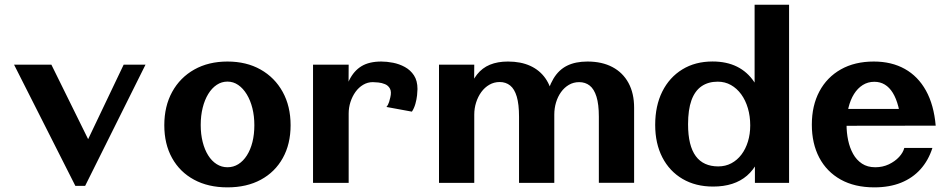

<svg xmlns="http://www.w3.org/2000/svg" viewBox="-20 -781 4054 820"><path d="M301.8 12.7 40.1 -504.7H199.5L370.4 -158.3L341.5 -155.4L508.1 -504.7H601.4L343.7 12.7Z M951.4 19.2Q869.2 19.2 808.7 -13.6Q748.1 -46.3 714.9 -106.1Q681.7 -165.8 681.7 -246.2Q681.7 -327.4 715.4 -388.7Q749.1 -449.9 809.9 -484.1Q870.7 -518.2 951.4 -518.2Q1032.3 -518.2 1092.8 -484.1Q1153.4 -449.9 1187.2 -388.7Q1221.1 -327.4 1221.1 -246.2Q1221.1 -165.8 1187.8 -106.1Q1154.6 -46.3 1094.2 -13.6Q1033.8 19.2 951.4 19.2ZM951.4 -66.7Q977 -66.7 998 -79.9Q1019 -93.1 1034.4 -117.3Q1049.9 -141.5 1058.1 -174.3Q1066.3 -207.2 1066.3 -246.2Q1066.3 -285.2 1057.9 -318.9Q1049.4 -352.6 1033.9 -378.1Q1018.3 -403.7 997.4 -418.1Q976.6 -432.5 951.4 -432.5Q926.5 -432.5 905.6 -418.6Q884.7 -404.7 869.3 -379.5Q853.9 -354.3 845.6 -320.6Q837.2 -286.9 837.2 -247.1Q837.2 -207.8 845.6 -174.7Q853.9 -141.7 869.1 -117.5Q884.2 -93.3 905.3 -80Q926.3 -66.7 951.4 -66.7Z M1316.9 0V-504.7H1469.1L1467.5 -242.2L1438.1 -336.9Q1451.7 -398.1 1471.4 -438.3Q1491.2 -478.5 1523.9 -498.3Q1556.6 -518.2 1608.7 -518.2Q1632.3 -518.2 1658.8 -513Q1685.4 -507.8 1709.2 -494.8Q1733 -481.8 1748 -459Q1763 -436.2 1763 -400.7Q1763 -391.1 1761.2 -373.7Q1759.3 -356.3 1754.1 -337.6Q1748.9 -318.9 1739.2 -304.2L1630.4 -324.2Q1637.7 -332.6 1641.8 -345.6Q1645.9 -358.6 1646.9 -364.8Q1652.7 -388.9 1645.5 -402.3Q1638.4 -415.7 1624.4 -421.5Q1610.5 -427.3 1596 -428.7Q1581.4 -430.2 1572.2 -430.2Q1549.9 -430.2 1531 -418.9Q1512.1 -407.7 1498.3 -388.6Q1484.6 -369.4 1476.8 -345.4Q1469.1 -321.4 1469.1 -295.9V0Z M1854.9 0V-504.7H2005.5L2004.4 -363.9L1980.9 -389.8Q1994.9 -434.6 2017.2 -462.8Q2039.6 -491.1 2072.3 -504.6Q2105.1 -518.2 2149.4 -518.2Q2204.4 -518.2 2244.8 -499.7Q2285.2 -481.2 2309.8 -445.8Q2334.4 -410.4 2341.4 -359.8L2307.6 -345.1Q2320.9 -406.9 2343.6 -444.9Q2366.3 -482.9 2402 -500.5Q2437.7 -518.2 2488.9 -518.2Q2551.1 -518.2 2595.7 -494.5Q2640.2 -470.9 2664.2 -426.7Q2688.2 -382.5 2688.2 -320.9V-0.2H2537.6V-282.6Q2537.6 -335.8 2527.4 -368.3Q2517.2 -400.8 2498.5 -415.5Q2479.8 -430.2 2453.5 -430.2Q2429.3 -430.2 2409.7 -418.7Q2390.2 -407.3 2376.2 -387.8Q2362.2 -368.3 2354.7 -343.4Q2347.3 -318.6 2347.3 -291.5V0H2196.7V-282.6Q2196.7 -335.8 2187 -368.4Q2177.3 -401 2158.8 -415.8Q2140.3 -430.7 2114 -430.7Q2090 -430.7 2069.9 -419.1Q2049.9 -407.5 2035.6 -387.9Q2021.4 -368.3 2013.4 -343.3Q2005.5 -318.3 2005.5 -291.5V0Z M3025.6 15.8Q2950.9 15.8 2895.2 -16.8Q2839.4 -49.5 2808.8 -108.8Q2778.2 -168.2 2778.2 -247.5Q2778.2 -329.3 2808.6 -390.1Q2839.1 -450.9 2894.2 -484.6Q2949.3 -518.4 3023.2 -518.4Q3083.1 -518.4 3127.7 -496.3Q3172.3 -474.1 3201.3 -430.6Q3230.2 -387.2 3242.1 -322.4L3202.8 -291.1V-760.7H3350V0H3204.1V-204.6L3244.9 -173.8Q3224.5 -77.7 3170.4 -30.9Q3116.3 15.8 3025.6 15.8ZM3047.4 -70.3Q3078.4 -70.3 3103.5 -83.7Q3128.6 -97 3146.6 -120.9Q3164.6 -144.7 3174.3 -176.5Q3184.1 -208.3 3184.1 -245.3Q3184.1 -284.7 3174.1 -318.7Q3164.1 -352.8 3145.6 -378.2Q3127.1 -403.6 3101.7 -417.9Q3076.3 -432.2 3045.3 -432.2Q3004.7 -432.2 2976.2 -412.6Q2947.7 -393 2933.1 -352.8Q2918.6 -312.6 2918.6 -250.2Q2918.6 -204.2 2926.9 -170.2Q2935.2 -136.3 2951.6 -114.1Q2967.9 -92 2992 -81.2Q3016.1 -70.3 3047.4 -70.3Z M3714.1 19.2Q3630.1 19.2 3570.3 -14.2Q3510.5 -47.7 3478.8 -108Q3447.2 -168.4 3447.2 -248.6Q3447.2 -329.9 3479.5 -390.6Q3511.8 -451.2 3571.2 -484.7Q3630.6 -518.2 3711.8 -518.2Q3787.8 -518.2 3844.3 -486.6Q3900.8 -455.1 3934.6 -394.1Q3968.5 -333.1 3976.2 -244.3H3829.3Q3825.8 -290.4 3816.7 -325.6Q3807.6 -360.7 3793.1 -384.3Q3778.6 -407.9 3758.8 -419.8Q3739.1 -431.7 3714.1 -431.7Q3686.7 -431.7 3664.7 -417.9Q3642.8 -404.1 3627.3 -379.4Q3611.9 -354.7 3603.7 -321.2Q3595.5 -287.6 3595.5 -248.1Q3595.5 -214.3 3602.3 -181.9Q3609.1 -149.6 3623.6 -123.5Q3638.1 -97.5 3661.5 -82.1Q3684.8 -66.7 3718 -66.7Q3749.8 -66.7 3776.1 -79.2Q3802.4 -91.7 3819.9 -110.7Q3837.3 -129.7 3842.1 -149.3H3962.2Q3945.3 -96.1 3911.5 -58.4Q3877.7 -20.7 3828.2 -0.7Q3778.6 19.2 3714.1 19.2ZM3582.8 -243.8 3554.3 -315.7H3943.2L3943.6 -244.3Z"/></svg>

Font: Russolo 10pt ExtraLight
Style: Regular
Weight: 200
Designer: Micah Stupak-Hahn
Version: Version 1.000